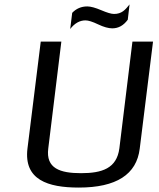

<svg xmlns="http://www.w3.org/2000/svg" viewBox="-20 -837 716 867"><path d="M346 -55C252 -55 186 -76 198 -167L257 -649H164L104 -166C87 -25 196 10 336 10C505 10 597 -49 611 -166L671 -649H578L519 -167C507 -76 440 -55 346 -55ZM495 -774C482 -774 463 -780 437 -791C411 -802 390 -808 374 -808C347 -808 324 -798 306 -779L297 -706C317 -732 340 -745 366 -745C379 -745 398 -739 423 -727C448 -715 470 -709 487 -709C515 -709 538 -722 557 -748L565 -817C546 -793 530 -774 495 -774Z"/></svg>

Font: Gamestation Text
Style: Italic
Weight: 400
Designer: Jonas Hecksher
Foundry: Jonas Hecksher, Playtypeª, e-types AS
Version: Version 1.003